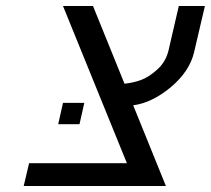

<svg xmlns="http://www.w3.org/2000/svg" viewBox="-20 -620 703 640"><path d="M627 -446Q612 -382 549 -329Q486 -277 424 -269L533 0H59L77 -76H403L190 -600H290L395 -341Q424 -344 449 -353Q475 -362 504 -388Q533 -414 542 -453L576 -600H663ZM190 -277H261L245 -206H174Z"/></svg>

Font: Miedinger
Style: Italic
Weight: 400
Italic angle: -13°
Version: Version 001.000